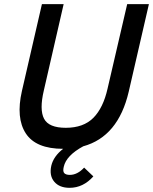

<svg xmlns="http://www.w3.org/2000/svg" viewBox="-20 -710 740 928"><path d="M594.7 -689.9H699.7L602.1 -266.6Q551.3 -49.3 382.3 -2.9Q300.3 41.5 288.1 96.2Q282.7 118.7 290.8 127Q298.8 135.3 317.4 135.3Q354 135.3 386.7 100.1L431.2 142.6Q381.8 197.8 316.4 197.8Q267.1 197.8 242.2 168.2Q217.3 138.7 228 90.8Q238.8 45.4 285.2 9.3Q153.3 9.3 104.7 -65.2Q56.2 -139.6 85.9 -270L182.6 -689.9H287.6L191.9 -272.9Q169.9 -180.2 192.9 -136.2Q215.8 -92.3 297.9 -92.3Q383.3 -92.3 431.2 -140.4Q479 -188.5 500 -282.2Z"/></svg>

Font: HK Grotesk SmBold Legacy Italic
Style: Regular
Weight: 600
Italic angle: -13°
Designer: Alfredo Marco Pradil
Foundry: Hanken Design Co.
Version: Version 2.022;PS 002.022;hotconv 1.0.88;makeotf.lib2.5.64775